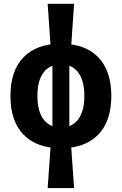

<svg xmlns="http://www.w3.org/2000/svg" viewBox="-20 -752 626 987"><path d="M293 9.8Q168.5 9.8 101.1 -59.8Q33.7 -129.4 33.7 -258.8Q33.7 -388.2 101.1 -457.8Q168.5 -527.3 293 -527.3Q417.5 -527.3 484.9 -457.8Q552.2 -388.2 552.2 -258.8Q552.2 -129.4 484.9 -59.8Q417.5 9.8 293 9.8ZM225.1 214.8 241.2 -15.1H344.7L360.8 214.8ZM293 -96.7Q351.1 -96.7 382.3 -138.7Q413.6 -180.7 413.6 -258.8Q413.6 -337.4 382.3 -379.2Q351.1 -420.9 293 -420.9Q234.9 -420.9 203.6 -379.2Q172.4 -337.4 172.4 -258.8Q172.4 -180.7 203.6 -138.7Q234.9 -96.7 293 -96.7ZM249.5 -49.8V-475.1H336.4V-49.8ZM241.2 -497.1 225.1 -732.4H360.8L344.7 -497.1Z"/></svg>

Font: Cascadia Mono PL
Style: Regular
Weight: 400
Monospace: yes
Designer: Aaron Bell
Foundry: Saja Typeworks
Version: Version 2102.003